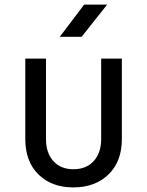

<svg xmlns="http://www.w3.org/2000/svg" viewBox="-20 -805 640 835"><path d="M299 10Q204 10 147 -46.5Q90 -103 90 -200V-550H180V-200Q180 -140 212 -104.5Q244 -69 299 -69Q355 -69 387.5 -104.5Q420 -140 420 -200V-550H510V-200Q510 -103 452 -46.5Q394 10 299 10ZM240 -645 346 -785H446L335 -645Z"/></svg>

Font: JetBrainsMono NFM
Style: Regular
Weight: 400
Monospace: yes
Designer: Philipp Nurullin, Konstantin Bulenkov
Foundry: JetBrains
Version: Version 2.304; ttfautohint (v1.8.4.7-5d5b);Nerd Fonts 3.3.0